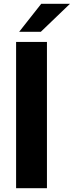

<svg xmlns="http://www.w3.org/2000/svg" viewBox="-20 -982 385 1002"><path d="M225 0H64V-763H225ZM193 -816H80L195 -962H345Z"/></svg>

Font: Open Sauce One ExtraBold
Style: Regular
Weight: 800
Designer: Alfredo Marco Pradil
Foundry: Creative Sauce Fz LLC
Version: Version 1.477